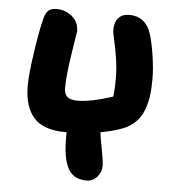

<svg xmlns="http://www.w3.org/2000/svg" viewBox="-51 -600 735 795"><g transform="rotate(5 316.5 -202.5)"><path d="M234.9 -44.9Q141.6 -44.9 101.3 -90.6Q61 -136.2 61 -223.1Q61 -268.1 74 -357.4Q86.9 -446.8 99.1 -496.1Q104.5 -523.9 116.2 -536.9Q127.9 -549.8 152.8 -549.8Q188.5 -549.8 216.8 -527.1Q245.1 -504.4 245.1 -464.8Q245.1 -464.4 230.5 -371.6Q215.8 -278.8 215.8 -226.1Q215.8 -203.6 228.3 -191.4Q240.7 -179.2 271 -179.2Q327.6 -179.2 418 -209Q421.9 -239.7 421.9 -280.8Q421.9 -327.1 415 -370.1Q408.2 -413.1 401.1 -442.1Q394 -471.2 394 -484.9Q394 -516.6 409.9 -534.2Q425.8 -551.8 454.1 -551.8Q522.5 -551.8 545.9 -481Q557.6 -442.9 565.4 -389.9Q573.2 -336.9 573.2 -293.9Q573.2 -254.4 569.1 -224.9Q564.9 -195.3 553.2 -164.1Q541.5 -132.8 516.6 -110.4Q491.7 -87.9 454.1 -76.2Q416 -64 377.9 -57.1Q379.9 -35.6 389.4 12Q398.9 59.6 398.9 81.1Q398.9 106.9 381.3 127Q363.8 147 336.9 147Q306.6 147 286.6 134Q266.6 121.1 256.1 95.9Q245.6 70.8 241.7 41.3Q237.8 11.7 237.8 -29.8Q237.8 -41 238.8 -44.9Z"/></g></svg>

Font: Shantell Sans Irregular Bouncy
Style: Bold
Weight: 700
Designer: Stephen Nixon, Anya Danilova, Shantell Martin
Foundry: Arrow Type
Version: Version 1.006;[9816181b4]